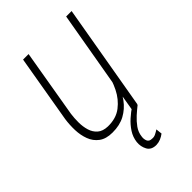

<svg xmlns="http://www.w3.org/2000/svg" viewBox="-216 -616 900 900"><g transform="rotate(-45 234.0 -165.5)"><path d="M328.6 -123 398.9 -528.3H435.1L343.8 0H308.1ZM350.1 -212.4 369.6 -212.9Q362.3 -172.4 348.1 -132.3Q334 -92.3 310.3 -60.1Q286.6 -27.8 251.5 -8.5Q216.3 10.7 168 10.3Q126 10.3 100.8 -8.5Q75.7 -27.3 64.5 -57.4Q53.2 -87.4 52 -122.3Q50.8 -157.2 55.7 -191.4L113.3 -528.3H149.9L92.3 -189.9Q88.9 -165 88.9 -136.7Q88.9 -108.4 96.4 -83.3Q104 -58.1 122.3 -42.2Q140.6 -26.4 172.9 -25.4Q227.1 -24.4 262.9 -52Q298.8 -79.6 319.8 -122.3Q340.8 -165 350.1 -212.4ZM321.3 -13.2 342.8 1.5Q324.2 16.1 304.4 33.9Q284.7 51.8 269.5 73Q254.4 94.2 251.5 119.6Q249 135.3 254.6 148.4Q260.3 161.6 278.8 161.6Q291 163.1 302.5 157.2Q314 151.4 323.7 145L327.1 175.8Q314.9 185.1 301.3 190.7Q287.6 196.3 272.5 196.8Q239.3 196.8 226.6 173.3Q213.9 149.9 216.8 122.1Q220.2 92.8 236.3 67.9Q252.4 43 275.1 22.7Q297.9 2.4 321.3 -13.2Z"/></g></svg>

Font: Roboto Condensed ExtraLight
Style: Italic
Weight: 250
Italic angle: -12°
Designer: Christian Robertson
Foundry: Google
Version: Version 3.008; 2023